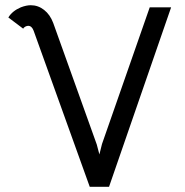

<svg xmlns="http://www.w3.org/2000/svg" viewBox="-20 -715 710 736"><path d="M88 -616Q85 -616 79 -614Q71 -610 69 -605L12 -648Q27 -673 60 -687Q81 -695 98 -695Q126 -695 149 -677Q172 -659 184 -627L351 -161L361 -123L371 -163L554 -687H636L398 1H324L109 -597Q102 -616 88 -616Z"/></svg>

Font: Bellota
Style: Bold
Weight: 700
Designer: Kemie Guaida
Foundry: Kemie Guaida
Version: Version 4.001